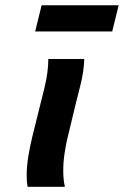

<svg xmlns="http://www.w3.org/2000/svg" viewBox="-20 -721 478 741"><path d="M166.5 -493.2H305.2Q303.7 -443.8 289.1 -387Q274.4 -330.1 259.3 -266.6L237.3 -174.8Q233.4 -157.2 228.8 -126Q224.1 -94.7 224.1 -61.5Q224.1 -27.3 230.5 0H86.4Q83 -18.6 83 -43Q83 -80.6 89.8 -120.6Q96.7 -160.6 104 -190.4L123 -267.1Q137.2 -322.3 151.9 -383.3Q166.5 -444.3 166.5 -493.2ZM115.7 -599.6 140.6 -700.7H438L413.1 -599.6Z"/></svg>

Font: Andika
Style: Bold Italic
Weight: 700
Italic angle: -14°
Designer: Victor Gaultney, Annie Olsen, Julie Remington, Don Collingsworth, Eric Hays, Becca Hirsbrunner
Foundry: SIL International
Version: Version 6.101